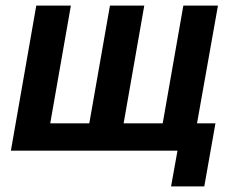

<svg xmlns="http://www.w3.org/2000/svg" viewBox="-20 -540 839 688"><path d="M593 128H712L752 -98H686L761 -520H637L563 -98H423L497 -520H374L300 -98H160L234 -520H110L19 0H616Z"/></svg>

Font: Fixel Text 20240404 SemiBold
Style: Italic
Weight: 600
Width: 4
Italic angle: -10°
Designer: AlfaBravo + MacPaw
Foundry: Kyrylo Tkachov, Marchela Mozhyna, Serhii Makarenko, Maria Weinstein, Zakhar Kryvoshyya
Version: Version 1.211;Glyphs 3.2 (3225)